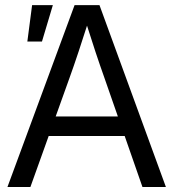

<svg xmlns="http://www.w3.org/2000/svg" viewBox="-20 -748 693 768"><path d="M278.3 -727.5H377.9L643.6 0H549.8L397 -438.5Q380.4 -484.9 361.6 -541.5Q342.8 -598.1 315.4 -684.6H340.8Q289.6 -523.4 258.8 -438.5L101.6 0H9.8ZM148.4 -282.2H504.9V-204.1H148.4ZM108.4 -727.5H191.4L147.9 -582H89.4Z"/></svg>

Font: Intratopia Thin
Style: Regular
Weight: 100
Designer: Rasmus Andersson
Foundry: rsms
Version: Version 3.000;Glyphs 3.2.3 (3260)